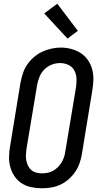

<svg xmlns="http://www.w3.org/2000/svg" viewBox="-20 -1001 540 1029"><path d="M203 8Q175 8 147 2Q119 -4 96.5 -18.5Q74 -33 58.5 -55.5Q43 -78 35.5 -104.5Q28 -131 28.5 -159.5Q29 -188 34 -217L90 -559Q95 -584 103 -608.5Q111 -633 126 -655Q141 -677 162 -695Q183 -713 207 -724Q231 -735 256 -740.5Q281 -746 306 -746Q335 -746 362.5 -738.5Q390 -731 412.5 -716.5Q435 -702 450.5 -680Q466 -658 473.5 -631.5Q481 -605 480.5 -576Q480 -547 475 -518L419 -176Q415 -151 406.5 -126.5Q398 -102 383 -80Q368 -58 347.5 -40Q327 -22 303 -11Q279 0 253.5 4Q228 8 203 8ZM205 -72Q220 -72 235.5 -75Q251 -78 265 -86Q279 -94 290.5 -105.5Q302 -117 310 -130.5Q318 -144 323 -159Q328 -174 330 -189L387 -531Q391 -555 390 -579Q389 -603 378.5 -623Q368 -643 347 -653Q326 -663 302 -663Q279 -663 257 -654.5Q235 -646 218 -629Q201 -612 192 -590Q183 -568 179 -546L122 -204Q120 -188 119 -172Q118 -156 121 -141Q124 -126 130.5 -112.5Q137 -99 148 -89.5Q159 -80 174 -76Q189 -72 205 -72ZM342 -794 217 -929 287 -981 397 -836Z"/></svg>

Font: Iosevka Curly Medium Oblique
Style: Regular
Weight: 500
Italic angle: -9°
Monospace: yes
Designer: Belleve Invis
Foundry: Belleve Invis
Version: Version 11.1.0; ttfautohint (v1.8.3)